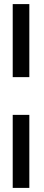

<svg xmlns="http://www.w3.org/2000/svg" viewBox="-20 -779 213 936"><path d="M42 -403V-759H123V-403ZM42 137V-219H123V137Z"/></svg>

Font: Stick No Bills Medium
Style: Regular
Weight: 500
Version: Version 2.000